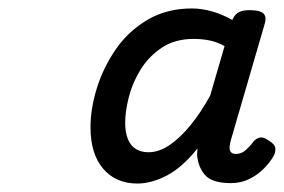

<svg xmlns="http://www.w3.org/2000/svg" viewBox="-20 -1045 671 454"><path d="M305 -611Q254 -611 224 -646Q194 -681 194 -744Q194 -788 209 -836.5Q224 -885 253.5 -928Q283 -971 328.5 -998Q374 -1025 434 -1025Q457 -1025 481.5 -1018Q506 -1011 529 -998L531 -1001Q536 -1012 545.5 -1016.5Q555 -1021 570 -1021Q594 -1021 602.5 -1013.5Q611 -1006 606 -989L526 -714Q524 -707 523 -699Q522 -691 525.5 -686Q529 -681 538 -681Q551 -681 561.5 -690.5Q572 -700 580 -711Q585 -717 593.5 -719.5Q602 -722 615 -713Q630 -704 631 -695Q632 -686 627 -676Q619 -662 604.5 -647Q590 -632 570 -622Q550 -612 526 -612Q481 -612 464.5 -631.5Q448 -651 446 -679Q446 -683 446.5 -687Q447 -691 447 -694Q411 -649 374.5 -630Q338 -611 305 -611ZM276 -754Q276 -732 282.5 -716Q289 -700 301.5 -692.5Q314 -685 331 -685Q356 -685 381 -702Q406 -719 430.5 -749Q455 -779 477 -819L511 -936Q493 -946 475 -949.5Q457 -953 438 -953Q394 -953 363 -932.5Q332 -912 312.5 -880.5Q293 -849 284.5 -815Q276 -781 276 -754Z"/></svg>

Font: Playwrite TZ
Style: Regular
Weight: 400
Designer: Veronika Burian, José Scaglione
Foundry: TypeTogether
Version: Version 1.002